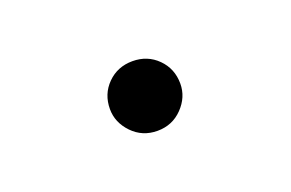

<svg xmlns="http://www.w3.org/2000/svg" viewBox="-32 -443 365 241"><g transform="rotate(-20 150.0 -322.5)"><path d="M103 -322Q103 -342 116.5 -355.5Q130 -369 150 -369Q170 -369 183.5 -355.5Q197 -342 197 -322Q197 -304 183.5 -290Q170 -276 150 -276Q130 -276 116.5 -290Q103 -304 103 -322Z"/></g></svg>

Font: TypoPRO Source Serif Pro
Style: Regular
Weight: 300
Designer: Frank Grießhammer
Foundry: Adobe Systems Incorporated
Version: Version 1.017;PS (version unavailable);hotconv 1.0.79;makeot